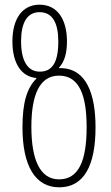

<svg xmlns="http://www.w3.org/2000/svg" viewBox="-20 -790 473 820"><path d="M233 10C338 10 388 -82 388 -246C388 -392 347 -495 244 -499C240 -499 236 -499 232 -499V-501C256 -527 266 -564 266 -613C266 -706 226 -770 149 -770C76 -770 33 -711 33 -613C33 -516 74 -462 135 -457V-454C95 -413 76 -353 76 -246C76 -84 129 10 233 10ZM150 -484C98 -484 70 -530 70 -614C70 -693 96 -738 149 -738C206 -738 229 -689 229 -613C229 -523 203 -484 150 -484ZM232 -24C151 -24 114 -108 114 -248C114 -383 148 -467 232 -467C321 -467 350 -378 350 -247C350 -101 315 -24 232 -24Z"/></svg>

Font: Noto Sans Georgian ExtraCondensed ExtraLight
Style: Regular
Weight: 200
Width: 2
Designer: Monotype Design Team, Akaki Razmadze
Foundry: Google LLC
Version: Version 2.005